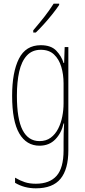

<svg xmlns="http://www.w3.org/2000/svg" viewBox="-20 -783 462 1045"><path d="M202 -537Q258 -537 286.5 -507Q315 -477 326 -440H329L332 -527H352V35Q352 138 309.5 190Q267 242 175 242Q112 242 62 212V184Q89 200 115 208.5Q141 217 175 217Q250 217 288 174Q326 131 326 35V-12Q326 -35 326.5 -57.5Q327 -80 329 -111H326Q315 -60 281.5 -25Q248 10 195 10Q124 10 85 -56.5Q46 -123 46 -262Q46 -390 83 -463.5Q120 -537 202 -537ZM202 -512Q155 -512 126 -480.5Q97 -449 84.5 -393Q72 -337 72 -262Q72 -135 103 -75Q134 -15 195 -15Q231 -15 256 -33.5Q281 -52 296.5 -82.5Q312 -113 319 -149Q326 -185 326 -221V-329Q326 -378 313.5 -419.5Q301 -461 274 -486.5Q247 -512 202 -512ZM302 -756Q286 -732 263.5 -704Q241 -676 218 -650.5Q195 -625 175 -606H161V-618Q195 -658 221 -691Q247 -724 272 -763H302Z"/></svg>

Font: Noto Sans ExtraCondensed Thin
Style: Regular
Weight: 100
Width: 2
Designer: Monotype Design Team
Foundry: Monotype Imaging Inc.
Version: Version 2.013; ttfautohint (v1.8.4.7-5d5b)